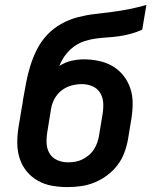

<svg xmlns="http://www.w3.org/2000/svg" viewBox="-20 -755 640 783"><path d="M255 8Q223 8 192 2.5Q161 -3 134.5 -18Q108 -33 89 -56Q70 -79 60.5 -108Q51 -137 50.5 -169Q50 -201 55 -233L69 -318Q71 -325 72 -333Q73 -341 74 -349Q80 -383 86.5 -417.5Q93 -452 103.5 -486Q114 -520 130.5 -553Q147 -586 172.5 -613Q198 -640 230.5 -658Q263 -676 298 -685Q333 -694 368 -698Q403 -702 438 -706.5Q473 -711 508 -718Q543 -725 577 -735L560 -634Q538 -624 514.5 -617.5Q491 -611 467 -607.5Q443 -604 419.5 -602.5Q396 -601 372.5 -598Q349 -595 325.5 -587.5Q302 -580 281.5 -565Q261 -550 246 -529.5Q231 -509 222 -486Q245 -501 271 -507Q297 -513 322 -513Q353 -513 383.5 -506.5Q414 -500 439.5 -485Q465 -470 483.5 -446.5Q502 -423 511.5 -394.5Q521 -366 521 -334.5Q521 -303 516 -272L502 -187Q497 -159 487 -132Q477 -105 459 -81.5Q441 -58 417 -40Q393 -22 366 -11Q339 0 311 4Q283 8 255 8ZM257 -93Q272 -93 287 -95.5Q302 -98 316 -105Q330 -112 342.5 -122.5Q355 -133 363.5 -146.5Q372 -160 377 -174.5Q382 -189 384 -203L398 -288Q402 -311 401 -334Q400 -357 389 -375.5Q378 -394 357.5 -403Q337 -412 314 -412Q292 -412 270.5 -406Q249 -400 231 -386Q213 -372 202 -351.5Q191 -331 188 -310L173 -217Q169 -194 170 -171Q171 -148 182 -129.5Q193 -111 213.5 -102Q234 -93 257 -93Z"/></svg>

Font: Iosevka Curly Extended
Style: Bold Italic
Weight: 700
Width: 7
Italic angle: -9°
Monospace: yes
Designer: Belleve Invis
Foundry: Belleve Invis
Version: Version 11.1.0; ttfautohint (v1.8.3)